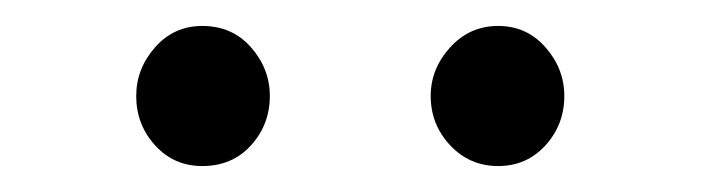

<svg xmlns="http://www.w3.org/2000/svg" viewBox="-20 -782 540 148"><path d="M188 -708Q188 -686 173.5 -670Q159 -654 136 -654Q114 -654 99.5 -670Q85 -686 85 -708Q85 -729 99.5 -745.5Q114 -762 136 -762Q159 -762 173.5 -745.5Q188 -729 188 -708ZM415 -708Q415 -686 400.5 -670Q386 -654 364 -654Q342 -654 327 -670Q312 -686 312 -708Q312 -729 327 -745.5Q342 -762 364 -762Q386 -762 400.5 -745.5Q415 -729 415 -708Z"/></svg>

Font: Kaisei HarunoUmi
Style: Regular
Weight: 400
Designer: Font-Kai, 金井和夫
Foundry: KAZUO KANAI
Version: Version 5.003